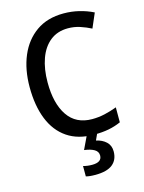

<svg xmlns="http://www.w3.org/2000/svg" viewBox="-140 -806 847 1127"><g transform="rotate(-15 284.0 -242.0)"><path d="M362 -633Q298 -633 254 -598Q210 -563 187.5 -500.5Q165 -438 165 -356Q165 -228 215 -154.5Q265 -81 363 -81Q402 -81 439.5 -89.5Q477 -98 514 -112V-21Q478 -5 439 2.5Q400 10 350 10Q253 10 187.5 -34.5Q122 -79 89 -161.5Q56 -244 56 -357Q56 -464 91 -546.5Q126 -629 193.5 -676.5Q261 -724 360 -724Q408 -724 453.5 -713Q499 -702 539 -682L501 -594Q470 -610 435 -621.5Q400 -633 362 -633ZM435 134Q435 185 401 212.5Q367 240 295 240Q261 240 239 234V171Q264 178 293 178Q352 178 352 137Q352 113 330 100Q308 87 269 82L308 0H372L351 46Q388 54 411.5 76Q435 98 435 134Z"/></g></svg>

Font: Noto Sans Gurmukhi UI SemiCondensed Medium
Style: Regular
Weight: 500
Width: 4
Designer: Jelle Bosma - Monotype Design Team
Foundry: Monotype Imaging Inc.
Version: Version 2.004; ttfautohint (v1.8.4.7-5d5b)